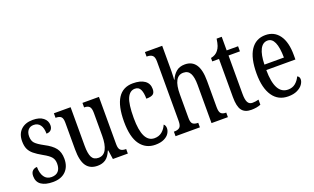

<svg xmlns="http://www.w3.org/2000/svg" viewBox="-82 -1190 2663 1630"><g transform="rotate(-20 1249.5 -375.0)"><path d="M30 -94Q30 -126 46.5 -141.5Q63 -157 87 -157Q87 -101 109.5 -67.5Q132 -34 175 -34Q216 -34 237 -57.5Q258 -81 258 -125Q258 -161 239.5 -184Q221 -207 170 -235Q122 -262 95 -284.5Q68 -307 55.5 -335Q43 -363 43 -405Q43 -471 82.5 -508Q122 -545 189 -545Q250 -545 283 -518.5Q316 -492 316 -452Q316 -425 301.5 -410Q287 -395 260 -395Q260 -447 239.5 -474.5Q219 -502 182 -502Q149 -502 131 -480.5Q113 -459 113 -423Q113 -384 133 -362Q153 -340 209 -310Q273 -277 301.5 -240Q330 -203 330 -143Q330 -72 288.5 -31Q247 10 173 10Q105 10 67.5 -16Q30 -42 30 -94Z M442 -186V-428Q442 -468 427 -481.5Q412 -495 382 -495H378V-536H529V-188Q529 -117 546 -84Q563 -51 606 -51Q653 -51 675.5 -94.5Q698 -138 698 -215V-422Q698 -466 683 -480.5Q668 -495 639 -495H636V-536H785V-109Q785 -68 801 -54.5Q817 -41 847 -41H851V0H716L704 -82H700Q679 -31 649 -10.5Q619 10 576 10Q508 10 475 -37Q442 -84 442 -186Z M913 -265Q913 -546 1094 -546Q1162 -546 1199.5 -519.5Q1237 -493 1237 -444Q1237 -410 1219 -397Q1201 -384 1158 -384Q1158 -436 1144 -466.5Q1130 -497 1095 -497Q1049 -497 1025 -445Q1001 -393 1001 -266Q1001 -45 1110 -45Q1150 -45 1178 -68Q1206 -91 1221 -127Q1237 -114 1237 -89Q1237 -66 1222.5 -43Q1208 -20 1176.5 -5Q1145 10 1098 10Q1012 10 962.5 -57.5Q913 -125 913 -265Z M1282 -41H1289Q1319 -41 1335 -55.5Q1351 -70 1351 -113V-651Q1351 -691 1334 -705Q1317 -719 1289 -719H1282V-760H1438V-531Q1438 -510 1436.5 -485Q1435 -460 1435 -454H1438Q1454 -494 1484.5 -520Q1515 -546 1563 -546Q1628 -546 1661 -498Q1694 -450 1694 -349V-113Q1694 -69 1708.5 -55Q1723 -41 1753 -41H1755V0H1607V-347Q1607 -415 1588.5 -449.5Q1570 -484 1527 -484Q1438 -484 1438 -321V-108Q1438 -67 1453.5 -54Q1469 -41 1500 -41H1502V0H1282Z M1853 -145V-490H1792V-521Q1836 -529 1859 -560Q1872 -576 1879.5 -597.5Q1887 -619 1893 -659H1939V-536H2042V-490H1939V-144Q1939 -90 1952 -66.5Q1965 -43 1994 -43Q2021 -43 2050 -51V-5Q2014 10 1964 10Q1906 10 1879.5 -25.5Q1853 -61 1853 -145Z M2110 -264Q2110 -403 2157 -474.5Q2204 -546 2291 -546Q2371 -546 2416 -483.5Q2461 -421 2461 -304V-264H2198Q2199 -45 2317 -45Q2356 -45 2383 -67Q2410 -89 2426 -124Q2446 -115 2446 -91Q2446 -69 2429.5 -45.5Q2413 -22 2380 -6Q2347 10 2299 10Q2208 10 2159 -61.5Q2110 -133 2110 -264ZM2375 -313Q2373 -496 2293 -496Q2249 -496 2225 -449Q2201 -402 2199 -313Z"/></g></svg>

Font: Noto Serif Cond
Style: Regular
Weight: 400
Width: 3
Designer: Monotype Design Team
Foundry: Monotype Imaging Inc.
Version: Version 1.001